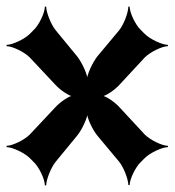

<svg xmlns="http://www.w3.org/2000/svg" viewBox="-23 -626 529 582"><path d="M67 -147 79 -135C96 -119 113 -82 113 -64H117C117 -82 132 -119 146 -136L211 -215C225 -232 243 -269 243 -287H240C240 -269 258 -232 272 -215L338 -136C352 -119 366 -82 366 -65H370C370 -82 387 -119 404 -135L416 -147C432 -163 469 -180 486 -180V-184C469 -184 433 -201 416 -218L340 -300C326 -316 296 -337 282 -337V-333C296 -333 326 -354 340 -370L416 -452C433 -469 469 -486 486 -486V-490C469 -490 432 -507 416 -523L404 -535C387 -551 370 -588 370 -606H366C366 -588 352 -551 338 -534L272 -455C258 -437 240 -400 240 -381H243C243 -400 225 -437 211 -455L146 -534C132 -551 117 -588 117 -606H113C113 -588 96 -551 79 -535L67 -523C51 -507 14 -490 -3 -490V-486C14 -486 50 -469 67 -452L144 -370C158 -354 188 -333 202 -333V-337C188 -337 158 -316 144 -300L67 -218C50 -201 14 -184 -3 -184V-180C14 -180 51 -163 67 -147Z"/></svg>

Font: Asimov
Style: EdgeNar
Weight: 500
Designer: Google
Version: Version 2.000980: 2014